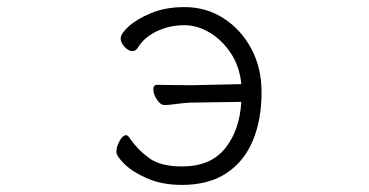

<svg xmlns="http://www.w3.org/2000/svg" viewBox="-20 -505 1040 541"><path d="M527 -216 660 -218Q655 -137 614 -86.5Q573 -36 493 -36Q432 -36 399.5 -60Q367 -84 344 -118Q340 -124 335 -124Q326 -124 317 -108Q308 -92 308 -77Q308 -65 331 -42.5Q354 -20 395.5 -2Q437 16 493 16Q568 16 618 -17Q668 -50 692.5 -109Q717 -168 717 -245Q717 -314 688 -368Q659 -422 610 -453.5Q561 -485 500 -485Q446 -485 405.5 -468Q365 -451 342.5 -430.5Q320 -410 320 -397Q320 -385 331 -373Q342 -361 353 -361Q362 -361 368 -370Q385 -399 421 -416.5Q457 -434 500 -434Q535 -434 569.5 -414Q604 -394 629.5 -356.5Q655 -319 660 -268L526 -265H504Q480 -265 455.5 -265.5Q431 -266 423 -266Q412 -266 412 -253Q412 -240 422 -224.5Q432 -209 444 -209Q455 -209 480 -212.5Q505 -216 527 -216Z"/></svg>

Font: Klee One
Style: Regular
Weight: 400
Designer: Fontworks Inc.
Foundry: Fontworks Inc.
Version: Version 1.100